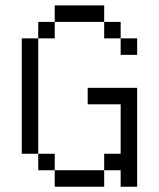

<svg xmlns="http://www.w3.org/2000/svg" viewBox="-20 -708 602 728"><path d="M125 -562.5V-125H62.5V-562.5ZM125 -125H187.5V-62.5H125ZM125 -625H187.5V-562.5H125ZM187.5 -62.5H375V0H187.5ZM187.5 -687.5H375V-625H187.5ZM312.5 -375H500V0H437.5V-62.5H375V-125H437.5V-312.5H312.5ZM375 -625H437.5V-562.5H375ZM437.5 -562.5H500V-500H437.5Z"/></svg>

Font: 寒蝉点阵体 16px
Style: Regular
Weight: 400
Designer: Designed by Warren2060
Foundry: ChillType
Version: Version 1.000